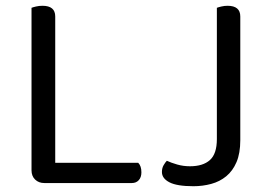

<svg xmlns="http://www.w3.org/2000/svg" viewBox="-20 -633 940 664"><path d="M133 0Q114 0 101.5 -12Q89 -24 89 -44V-606Q94 -608 104.5 -610.5Q115 -613 127 -613Q171 -613 171 -576V-70H458Q469 -59 469 -37Q469 -20 460 -10Q451 0 436 0ZM730 -606Q735 -608 745.5 -610.5Q756 -613 767 -613Q811 -613 811 -576V-148Q811 -103 798 -72.5Q785 -42 762.5 -23.5Q740 -5 710.5 3Q681 11 649 11Q592 11 566 -2.5Q540 -16 540 -38Q540 -52 546 -62Q552 -72 557 -77Q572 -70 593 -64Q614 -58 637 -58Q682 -58 706 -79.5Q730 -101 730 -152Z"/></svg>

Font: Baloo Chettan 2
Style: Regular
Weight: 400
Designer: Maithili Shingre, Unnati Kotecha and Ek Type
Foundry: Ek Type
Version: Version 1.640;hotconv 1.0.111;makeotfexe 2.5.65597; ttfautoh